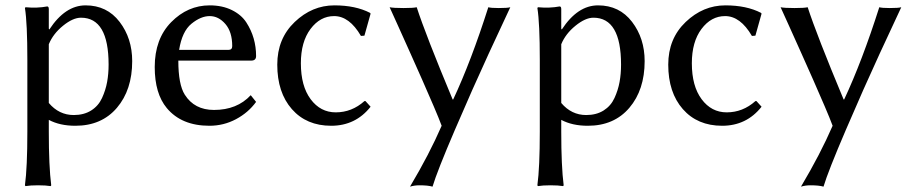

<svg xmlns="http://www.w3.org/2000/svg" viewBox="-20 -459 3409 716"><path d="M162 -294V-75Q200 -30 255 -30Q293 -30 320 -47Q347 -64 360.5 -93.5Q374 -123 379.5 -153.5Q385 -184 385 -218Q385 -393 282 -393Q252 -393 215 -363Q178 -333 162 -294ZM162 -352 164 -349Q223 -439 299 -439Q379 -439 426 -377.5Q473 -316 473 -231Q473 -124 416 -57Q359 10 261 10Q203 10 162 -12V32Q162 161 171 232L169 235Q151 232 122 232Q93 232 75 235L73 232Q82 165 82 32V-235Q82 -373 73 -429L75 -432Q119 -428 156 -435Q162 -435 162 -425Z M648 -273H832Q846 -273 846 -287Q846 -340 820.5 -369.5Q795 -399 762 -399Q729 -399 694 -370.5Q659 -342 648 -273ZM915 -104 935 -79Q906 -39 860 -14.5Q814 10 761 10Q657 10 602 -56Q557 -110 557 -209Q557 -314 618.5 -376.5Q680 -439 762 -439Q809 -439 844.5 -421.5Q880 -404 898.5 -375.5Q917 -347 926 -315.5Q935 -284 935 -250Q935 -233 917 -233H645Q645 -144 669 -106Q705 -49 778 -49Q864 -49 915 -104Z M1226 -399Q1174 -399 1138 -351Q1102 -303 1102 -223Q1102 -138 1138.5 -89Q1175 -40 1232 -40Q1292 -40 1339 -82H1343L1362 -61Q1306 10 1215 10Q1123 10 1068.5 -52Q1014 -114 1014 -218Q1014 -315 1079 -377Q1144 -439 1227 -439Q1306 -439 1360 -411L1362 -408L1339 -326L1326 -325Q1283 -399 1226 -399Z M1433 -432Q1447 -429 1485 -429Q1521 -429 1534 -432Q1567 -330 1668 -88H1670Q1737 -231 1801 -432Q1811 -429 1840 -429Q1873 -429 1883 -432Q1862 -388 1802.5 -259Q1743 -130 1676.5 25Q1610 180 1593 237Q1576 232 1544 232Q1526 232 1509 237Q1581 116 1627 10Q1617 -17 1597.5 -62.5Q1578 -108 1554 -162.5Q1530 -217 1509 -263.5Q1488 -310 1464.5 -362.5Q1441 -415 1433 -432Z M2073 -294V-75Q2111 -30 2166 -30Q2204 -30 2231 -47Q2258 -64 2271.5 -93.5Q2285 -123 2290.5 -153.5Q2296 -184 2296 -218Q2296 -393 2193 -393Q2163 -393 2126 -363Q2089 -333 2073 -294ZM2073 -352 2075 -349Q2134 -439 2210 -439Q2290 -439 2337 -377.5Q2384 -316 2384 -231Q2384 -124 2327 -57Q2270 10 2172 10Q2114 10 2073 -12V32Q2073 161 2082 232L2080 235Q2062 232 2033 232Q2004 232 1986 235L1984 232Q1993 165 1993 32V-235Q1993 -373 1984 -429L1986 -432Q2030 -428 2067 -435Q2073 -435 2073 -425Z M2684 -399Q2632 -399 2596 -351Q2560 -303 2560 -223Q2560 -138 2596.5 -89Q2633 -40 2690 -40Q2750 -40 2797 -82H2801L2820 -61Q2764 10 2673 10Q2581 10 2526.5 -52Q2472 -114 2472 -218Q2472 -315 2537 -377Q2602 -439 2685 -439Q2764 -439 2818 -411L2820 -408L2797 -326L2784 -325Q2741 -399 2684 -399Z M2891 -432Q2905 -429 2943 -429Q2979 -429 2992 -432Q3025 -330 3126 -88H3128Q3195 -231 3259 -432Q3269 -429 3298 -429Q3331 -429 3341 -432Q3320 -388 3260.5 -259Q3201 -130 3134.5 25Q3068 180 3051 237Q3034 232 3002 232Q2984 232 2967 237Q3039 116 3085 10Q3075 -17 3055.5 -62.5Q3036 -108 3012 -162.5Q2988 -217 2967 -263.5Q2946 -310 2922.5 -362.5Q2899 -415 2891 -432Z"/></svg>

Font: Libertinus Sans
Style: Regular
Weight: 400
Designer: Philipp H. Poll
Foundry: Khaled Hosny
Version: Version 6.1